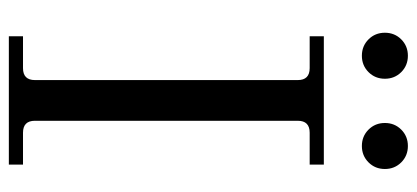

<svg xmlns="http://www.w3.org/2000/svg" viewBox="-274 -668 942 434"><g transform="rotate(90 197.0 -451.0)"><path d="M310 -902Q332 -902 347 -887Q362 -872 362 -850Q362 -828 347 -813Q332 -798 310 -798Q288 -798 273 -813Q258 -828 258 -850Q258 -872 273 -887Q288 -902 310 -902ZM106 -902Q128 -902 143 -887Q158 -872 158 -850Q158 -828 143 -813Q128 -798 106 -798Q84 -798 69 -813Q54 -828 54 -850Q54 -872 69 -887Q84 -902 106 -902ZM62 0V-32H134Q161 -32 161 -59V-653Q161 -680 134 -680H62V-712H352V-680H280Q253 -680 253 -653V-59Q253 -32 280 -32H352V0Z"/></g></svg>

Font: Old Standard TT
Style: Regular
Weight: 400
Designer: Alexey Kryukov <alexios@thessalonica.org.ru>
Version: Version 1.0